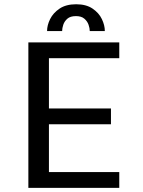

<svg xmlns="http://www.w3.org/2000/svg" viewBox="-20 -904 690 924"><path d="M116.5 0V-700H554V-624H215.5V-382H514V-306H215.5V-76H554V0ZM346.5 -883.5Q394.5 -883.5 425.2 -862.8Q456 -842 470.2 -812.2Q484.5 -782.5 484.5 -754.5H412Q412 -768 406.2 -784.8Q400.5 -801.5 386 -814Q371.5 -826.5 345.5 -826.5Q318.5 -826.5 304.2 -814Q290 -801.5 284.5 -784.8Q279 -768 279 -754.5H206.5Q206.5 -782.5 221.2 -812.2Q236 -842 267 -862.8Q298 -883.5 346.5 -883.5Z"/></svg>

Font: Trispace
Style: Regular
Weight: 400
Designer: Tyler Finck
Foundry: Etcetera Type Company
Version: Version 1.210; ttfautohint (v1.8.3)